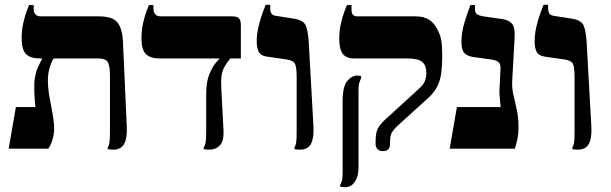

<svg xmlns="http://www.w3.org/2000/svg" viewBox="-20 -618 2539 798"><path d="M451 4Q445 4 439 3.5Q433 3 428 2V-6Q433 -13 435 -25Q437 -37 437 -75V-302Q437 -345 428 -360Q419 -375 389 -375H147Q107 -375 88.5 -393Q70 -411 70 -459Q70 -492 76.5 -521Q83 -550 90.5 -570.5Q98 -591 101 -597H120V-582Q120 -567 127 -558.5Q134 -550 150 -550H391Q450 -550 469.5 -523Q489 -496 491 -445L507 -89Q509 -44 496 -20Q483 4 451 4ZM16 0 46 -173H127Q126 -188 124.5 -204.5Q123 -221 122.5 -238Q122 -255 122.5 -270.5Q123 -286 126 -299Q129 -319 138 -339Q147 -359 155 -374V-393H203V-375Q200 -372 194.5 -359.5Q189 -347 184 -327.5Q179 -308 179 -284Q179 -253 185.5 -216.5Q192 -180 198.5 -145Q205 -110 205 -82Q205 -62 199 -40.5Q193 -19 181 0Z M645 -375Q605 -375 586.5 -393Q568 -411 568 -458Q568 -492 574.5 -521Q581 -550 588.5 -570.5Q596 -591 599 -597H618V-580Q618 -568 625 -559Q632 -550 648 -550H944Q966 -550 973.5 -541.5Q981 -533 981 -514V-375ZM850 4Q844 4 838 3.5Q832 3 827 2V-6Q832 -13 834.5 -25Q837 -37 837 -75V-227Q837 -277 849.5 -308Q862 -339 875 -354.5Q888 -370 891 -373V-406H937V-375Q920 -354 911.5 -337.5Q903 -321 900.5 -300.5Q898 -280 900 -245L909 -75Q911 -32 894 -14Q877 4 850 4Z M1227 4Q1221 4 1215 3.5Q1209 3 1204 2V-6Q1209 -13 1211 -25Q1213 -37 1213 -75V-298Q1213 -341 1205.5 -354Q1198 -367 1170 -371L1087 -383Q1063 -387 1055 -403.5Q1047 -420 1047 -445Q1047 -476 1054.5 -507.5Q1062 -539 1071 -563.5Q1080 -588 1084 -598H1103V-586Q1103 -570 1108 -562Q1113 -554 1128 -552L1198 -541Q1240 -535 1250 -513.5Q1260 -492 1263 -446L1283 -89Q1285 -43 1272 -19.5Q1259 4 1227 4Z M1572 10Q1556 10 1548.5 1.5Q1541 -7 1541 -20V-25Q1541 -66 1550 -83.5Q1559 -101 1582 -122L1720 -248Q1741 -267 1746.5 -282.5Q1752 -298 1752 -313Q1752 -347 1734.5 -361Q1717 -375 1674 -375H1454Q1419 -375 1404.5 -394.5Q1390 -414 1390 -455Q1390 -489 1396.5 -518.5Q1403 -548 1411 -569Q1419 -590 1422 -597H1441V-577Q1441 -563 1447 -556.5Q1453 -550 1464 -550H1708Q1742 -550 1765 -535Q1788 -520 1803 -485Q1811 -469 1814.5 -446.5Q1818 -424 1818 -383Q1818 -346 1814 -315Q1810 -284 1797.5 -259Q1785 -234 1761 -212L1630 -93Q1617 -81 1609 -68Q1601 -55 1601 -25V-19Q1601 -7 1594.5 1.5Q1588 10 1572 10ZM1414 160Q1402 160 1394 158V150Q1396 146 1400 137Q1404 128 1404 101V-197Q1404 -258 1423 -281Q1442 -304 1465 -304Q1473 -304 1481 -302V-294Q1479 -290 1474.5 -277.5Q1470 -265 1470 -241V81Q1470 115 1455 137.5Q1440 160 1414 160Z M1849 0 1879 -173H2061Q2060 -182 2058.5 -195Q2057 -208 2056 -225.5Q2055 -243 2057 -265L2060 -326Q2062 -349 2053.5 -358Q2045 -367 2026 -370L1948 -381Q1921 -385 1909.5 -398Q1898 -411 1898 -443Q1898 -483 1909.5 -521.5Q1921 -560 1935 -597H1954V-582Q1954 -566 1961 -560Q1968 -554 1989 -550L2066 -539Q2094 -535 2107.5 -520Q2121 -505 2119 -464L2109 -285Q2107 -253 2114 -223.5Q2121 -194 2128 -161.5Q2135 -129 2135 -89Q2135 -63 2131 -42.5Q2127 -22 2120 0Z M2382 4Q2376 4 2370 3.5Q2364 3 2359 2V-6Q2364 -13 2366 -25Q2368 -37 2368 -75V-298Q2368 -341 2360.5 -354Q2353 -367 2325 -371L2242 -383Q2218 -387 2210 -403.5Q2202 -420 2202 -445Q2202 -476 2209.5 -507.5Q2217 -539 2226 -563.5Q2235 -588 2239 -598H2258V-586Q2258 -570 2263 -562Q2268 -554 2283 -552L2353 -541Q2395 -535 2405 -513.5Q2415 -492 2418 -446L2438 -89Q2440 -43 2427 -19.5Q2414 4 2382 4Z"/></svg>

Font: Frank Ruhl Libre ExtraBold
Style: Regular
Weight: 800
Designer: Yanek Iontef
Foundry: Fontef
Version: Version 6.003;gftools[0.9.30]